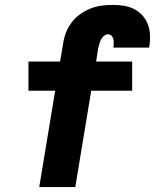

<svg xmlns="http://www.w3.org/2000/svg" viewBox="-20 -763 640 783"><path d="M140 0 205 -393H96V-512H225L237 -583Q240 -606 248.5 -628.5Q257 -651 271.5 -670.5Q286 -690 306 -704.5Q326 -719 348.5 -728Q371 -737 394 -740Q417 -743 440 -743Q463 -743 485 -739.5Q507 -736 526 -726.5Q545 -717 559.5 -701.5Q574 -686 582 -666Q590 -646 591.5 -623.5Q593 -601 590 -579Q589 -576 588.5 -573.5Q588 -571 588 -569H442Q442 -569 442.5 -570Q443 -571 443 -572Q444 -580 444 -588.5Q444 -597 442 -604.5Q440 -612 434.5 -617.5Q429 -623 420 -623Q411 -623 403 -616Q395 -609 391 -600Q387 -591 384.5 -582Q382 -573 380 -564L372 -512H519V-393H352L287 0Z"/></svg>

Font: Iosevka Curly HvExObl
Style: Regular
Weight: 900
Width: 7
Italic angle: -9°
Monospace: yes
Designer: Belleve Invis
Foundry: Belleve Invis
Version: Version 11.1.0; ttfautohint (v1.8.3)